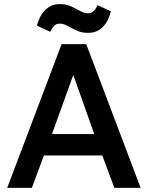

<svg xmlns="http://www.w3.org/2000/svg" viewBox="-20 -915 720 935"><path d="M280 -700H400L665 0H537L478 -158H194L135 0H15ZM439 -262 337 -550 233 -262ZM324 -781Q306 -791 294.5 -795.5Q283 -800 270 -800Q259 -800 250.5 -794.5Q242 -789 236 -780Q231 -774 225 -760L160 -790Q168 -820 181 -842Q195 -865 217 -880Q239 -895 270 -895Q296 -895 314.5 -888.5Q333 -882 356 -869Q374 -859 385.5 -854.5Q397 -850 410 -850Q429 -850 444 -870Q451 -880 455 -890L520 -860Q512 -829 499 -807Q485 -784 463 -769.5Q441 -755 410 -755Q384 -755 365.5 -761.5Q347 -768 324 -781Z"/></svg>

Font: .
Style: 
Weight: 500
Designer: A.Korolkova, Vitaly Kuzmin
Foundry: ParaType Ltd
Version: Version 1.000; Glyphs 3.2, build 3192.0